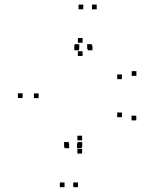

<svg xmlns="http://www.w3.org/2000/svg" viewBox="-20 -730 660 815"><path d="M254 64.5V44.5H234V64.5ZM311 64.5V44.5H291V64.5ZM329 -107V-127H309V-107ZM272 -107V-127H252V-107ZM328.5 -134V-154H308.5V-134ZM144 -313.5V-333.5H124V-313.5ZM330.5 -492.5V-512.5H310.5V-492.5ZM497.5 -394V-414H477.5V-394ZM559 -408V-428H539V-408ZM330.5 -548.5V-568.5H310.5V-548.5ZM76 -314V-334H56V-314ZM328.5 -78V-98H308.5V-78ZM558.5 -219V-239H538.5V-219ZM497.5 -232.5V-252.5H477.5V-232.5ZM390.5 -690.5V-710.5H370.5V-690.5ZM333.5 -690.5V-710.5H313.5V-690.5ZM315.5 -516.5V-536.5H295.5V-516.5ZM372.5 -516.5V-536.5H352.5V-516.5ZM370 -522.5V-542.5H350V-522.5ZM316.5 -522.5V-542.5H296.5V-522.5ZM273.5 -101V-121H253.5V-101ZM327 -101V-121H307V-101Z"/></svg>

Font: Monaspace Xenon Dots Var
Style: Regular
Weight: 400
Designer: Riley Cran and the Lettermatic Team
Version: Version 1.100 (Monaspace Xenon Dots)